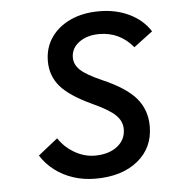

<svg xmlns="http://www.w3.org/2000/svg" viewBox="-44 -564 550 617"><g transform="rotate(-5 231.0 -255.5)"><path d="M240 12Q202.5 12 169.2 1.2Q136 -9.5 109.2 -29.8Q82.5 -50 65 -78L128 -128Q148.5 -97.5 179.8 -79.8Q211 -62 244 -62Q289 -62 316.5 -83.2Q344 -104.5 344 -139Q344 -164.5 323.5 -184.5Q303 -204.5 249 -229Q178 -262 149 -296.2Q120 -330.5 120 -377Q120 -420.5 142.5 -453.2Q165 -486 205 -504.5Q245 -523 298 -523Q352 -523 395 -502.2Q438 -481.5 462 -444L401 -398Q358 -450 292 -450Q252.5 -450 226.8 -431Q201 -412 201 -382Q201 -359.5 219.5 -341.8Q238 -324 288 -302Q364.5 -269 396.2 -231.2Q428 -193.5 428 -141Q428 -71.5 376.8 -29.8Q325.5 12 240 12Z"/></g></svg>

Font: Overpass
Style: Italic
Weight: 400
Italic angle: -10°
Designer: Delve Withrington, Dave Bailey, Thomas Jockin
Foundry: Delve Fonts LLC
Version: Version 4.000